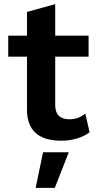

<svg xmlns="http://www.w3.org/2000/svg" viewBox="-20 -673 469 932"><path d="M415 -31Q391 -12 354.5 -1Q318 10 278 10Q111 10 111 -141V-398H20V-500H111V-615L248 -653V-500H410V-398H248V-163Q248 -94 317 -94Q361 -94 394 -122ZM246 239H153L189 66H314Z"/></svg>

Font: Work Sans SemiBold
Style: Regular
Weight: 600
Designer: Wei Huang
Foundry: Wei Huang
Version: Version 1.500